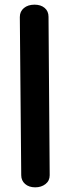

<svg xmlns="http://www.w3.org/2000/svg" viewBox="-20 -812 304 823"><path d="M71 -61 65 -739Q65 -763 82.5 -777.5Q100 -792 128 -792Q155 -792 171.5 -778Q188 -764 188 -740L193 -61Q193 -37 175 -23Q157 -9 131 -9Q104 -9 87.5 -23.5Q71 -38 71 -61Z"/></svg>

Font: Mali SemiBold
Style: Regular
Weight: 600
Designer: Kitiyaporn Chalermlarp | Katatrad Aksorn Co.,Ltd.
Foundry: Cadson Demak Co.,Ltd.
Version: Version 1.000; ttfautohint (v1.6)